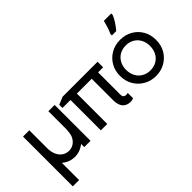

<svg xmlns="http://www.w3.org/2000/svg" viewBox="-120 -1260 1971 1971"><g transform="rotate(-45 865.5 -275.0)"><path d="M409 -510H500V11H409V-35Q409 -35 388 -20Q336 15 271 15Q207 15 155 -20Q127 -42 132 -34V213H41V-510H132V-248Q132 -195 150.5 -155Q169 -115 200.5 -93.5Q232 -72 272 -72Q312 -72 343.5 -93.5Q375 -115 393 -155Q405 -181 409 -250Z M1092 -63 1118 -66V11Q1093 21 1072 20Q965 15 959 -107V-431H744V10H651V-431H535V-478L618 -512H1125V-431H1052V-112Q1052 -82 1064 -72.5Q1076 -63 1092 -63Z M1185 -246Q1185 -322 1219.5 -381Q1254 -440 1313.5 -474Q1373 -508 1447 -508Q1522 -508 1581.5 -474Q1641 -440 1675 -381Q1709 -322 1709 -246Q1709 -170 1675 -111Q1641 -52 1581.5 -17.5Q1522 17 1447 17Q1373 17 1313.5 -17.5Q1254 -52 1219.5 -111Q1185 -170 1185 -246ZM1621 -246Q1621 -298 1599 -339.5Q1577 -381 1537 -403.5Q1497 -426 1447 -426Q1398 -426 1358 -403.5Q1318 -381 1295.5 -339.5Q1273 -298 1273 -246Q1273 -193 1295.5 -151.5Q1318 -110 1358 -87.5Q1398 -65 1447 -65Q1497 -65 1537 -87.5Q1577 -110 1599 -151.5Q1621 -193 1621 -246ZM1420 -621Q1434 -648 1446.5 -687.5Q1459 -727 1467 -763H1575V-743Q1565 -715 1538 -672.5Q1511 -630 1483 -599H1420Z"/></g></svg>

Font: AtCorfu Sans
Style: AtCorfu Sans Regular
Weight: 400
Designer: Kostas Teopoulos
Foundry: Kostas Teopoulos
Version: Version 1.00 July 8, 2025, initial release